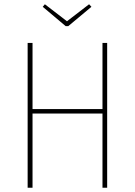

<svg xmlns="http://www.w3.org/2000/svg" viewBox="-20 -883 634 903"><path d="M462 0V-349H133V0H110V-681H133V-370H462V-681H484V0ZM399 -863 410 -851 301 -760H289L181 -851L191 -863L295 -783Z"/></svg>

Font: Fira Sans Condensed Thin
Style: Regular
Weight: 250
Width: 3
Designer: Carrois Corporate & Edenspiekermann AG
Foundry: Carrois Corporate GbR & Edenspiekermann AG
Version: Version 4.203